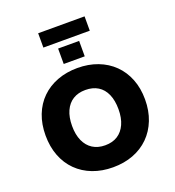

<svg xmlns="http://www.w3.org/2000/svg" viewBox="-179 -1172 1203 1322"><g transform="rotate(-20 423.0 -511.0)"><path d="M423 11Q342 11 275 -14.5Q208 -40 159.5 -88Q111 -136 85 -203.5Q59 -271 59 -354Q59 -436 85 -503Q111 -570 159.5 -617.5Q208 -665 275.5 -690.5Q343 -716 423 -716Q504 -716 571 -690.5Q638 -665 686.5 -617.5Q735 -570 761.5 -503Q788 -436 788 -354Q788 -271 761.5 -203.5Q735 -136 686.5 -88Q638 -40 571 -14.5Q504 11 423 11ZM423 -150Q477 -150 514.5 -174Q552 -198 572.5 -243.5Q593 -289 593 -353Q593 -417 573 -462.5Q553 -508 515 -531.5Q477 -555 423 -555Q370 -555 332 -531.5Q294 -508 273.5 -462.5Q253 -417 253 -353Q253 -289 273.5 -243.5Q294 -198 332 -174Q370 -150 423 -150ZM252 -928V-1033H592V-928ZM345 -774V-887H499V-774Z"/></g></svg>

Font: Nunito Sans 8pt Black
Style: Regular
Weight: 900
Version: Version 3.101;gftools[0.9.27]